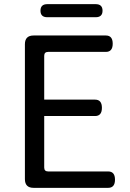

<svg xmlns="http://www.w3.org/2000/svg" viewBox="-20 -905 628 925"><path d="M142 0Q100 0 100 -42V-692Q100 -734 142 -734H490Q523 -734 523 -694.5Q523 -655 490 -655H212Q193 -655 193 -636V-425H438Q471 -425 471 -385.5Q471 -346 438 -346H193V-98Q193 -79 212 -79H501Q534 -79 534 -39.5Q534 0 501 0ZM208 -822Q175 -822 175 -853.5Q175 -885 208 -885H441Q474 -885 474 -853.5Q474 -822 441 -822Z"/></svg>

Font: Raw Maruko Gothic CJK TC
Style: Regular
Weight: 400
Version: Version 1.001